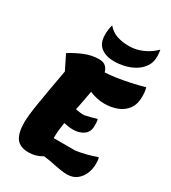

<svg xmlns="http://www.w3.org/2000/svg" viewBox="-236 -1098 1110 1244"><g transform="rotate(30 319.5 -476.0)"><path d="M182 26Q115 26 87.5 -12.5Q60 -51 60 -129Q60 -179 76.5 -279.5Q93 -380 123 -546L70 -653Q117 -683 170 -704.5Q223 -726 276 -726Q310 -726 326.5 -710Q343 -694 349 -670Q384 -671 431 -678Q478 -685 530 -696Q582 -707 631 -721Q636 -702 637.5 -686Q639 -670 639 -656Q639 -599 613 -563Q587 -527 543.5 -510Q500 -493 448 -493Q392 -493 336 -517Q330 -483 323 -445.5Q316 -408 308 -370Q324 -367 339.5 -365Q355 -363 371 -363Q391 -367 416.5 -373.5Q442 -380 461 -386Q465 -373 465.5 -359.5Q466 -346 466 -338Q466 -290 433.5 -268Q401 -246 357 -246Q338 -246 321 -248.5Q304 -251 287 -255Q282 -225 279 -198Q276 -171 276 -136H438Q514 -147 591 -175Q595 -164 596 -152Q597 -140 597 -126Q597 -91 583 -56Q569 -21 540 2Q511 25 467 25Q444 25 420 21Q396 17 370 12Q351 8 329.5 4Q308 0 282 -3Q234 26 182 26ZM365 -762Q305 -762 267 -790.5Q229 -819 229 -883Q229 -901 231 -919Q233 -937 239 -958Q270 -922 310 -909Q350 -896 401 -896Q451 -896 501 -918Q551 -940 588 -978Q590 -965 591.5 -953Q593 -941 593 -930Q593 -885 572 -853.5Q551 -822 517 -801.5Q483 -781 443 -771.5Q403 -762 365 -762Z"/></g></svg>

Font: Lemon
Style: Regular
Weight: 400
Designer: Eduardo Rodriguez Tunni
Foundry: Eduardo Rodriguez Tunni
Version: Version 1.003; ttfautohint (v1.8.4.7-5d5b);gftools[0.9.24]